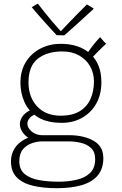

<svg xmlns="http://www.w3.org/2000/svg" viewBox="-20 -764 656 1034"><path d="M313.5 -102.5Q231.5 -102.5 182.5 -133.8Q133.5 -165 111.8 -214.2Q90 -263.5 90 -317.5Q90 -383 119.2 -430Q148.5 -477 197.8 -502.5Q247 -528 306 -528Q408.5 -528 467.2 -473.5Q526 -419 526 -321.5Q526 -253.5 497.5 -204.5Q469 -155.5 421 -129Q373 -102.5 313.5 -102.5ZM285.5 249.5Q214 249.5 158.2 236.5Q102.5 223.5 70.8 191.8Q39 160 39 104Q39 65 60 33.2Q81 1.5 119.8 -17.2Q158.5 -36 212 -36Q244 -36 283 -36Q322 -36 351 -36Q430.5 -36 483.5 -6.2Q536.5 23.5 536.5 87.5Q536.5 144 507.2 179.8Q478 215.5 422 232.5Q366 249.5 285.5 249.5ZM294.5 214.5Q347 214.5 392.2 204.2Q437.5 194 465 167.5Q492.5 141 492.5 93.5Q492.5 53.5 469.8 32.8Q447 12 414.5 4.8Q382 -2.5 353 -2.5Q328 -2.5 297.8 -2.5Q267.5 -2.5 242 -2.5Q216.5 -2.5 205 -2.5Q181.5 -2.5 153 6.8Q124.5 16 104.2 39.2Q84 62.5 84 104Q84 150 114 174Q144 198 192 206.2Q240 214.5 294.5 214.5ZM183 -5.5Q137 -11.5 112 -39Q87 -66.5 87 -95Q87 -113 96.8 -130Q106.5 -147 123.5 -159.2Q140.5 -171.5 163 -175L183 -153Q153 -143.5 140.2 -128.8Q127.5 -114 127.5 -98Q127.5 -75 151.2 -55.2Q175 -35.5 212 -35.5ZM305.5 -141Q371 -141 410.5 -165.8Q450 -190.5 468 -232.5Q486 -274.5 486 -325Q486 -371 465 -407.5Q444 -444 405.8 -465.5Q367.5 -487 315.5 -487Q234 -487 183.8 -448Q133.5 -409 133.5 -320Q133.5 -240.5 180.2 -190.8Q227 -141 305.5 -141ZM460.5 -436 437.5 -454Q447.5 -473.5 462 -494.2Q476.5 -515 492 -533.5Q507.5 -552 519.5 -564Q522 -560.5 528.5 -552.8Q535 -545 541.8 -538Q548.5 -531 551.5 -528.5Q546.5 -524 534 -512Q521.5 -500 506.5 -485Q491.5 -470 478.8 -456.5Q466 -443 460.5 -436ZM448 -740Q452.5 -737.5 457.5 -734.5Q462.5 -731.5 467.8 -728.5Q473 -725.5 477.5 -722.5Q482 -719.5 485 -717Q438.5 -674 406.2 -644.8Q374 -615.5 354.2 -598.2Q334.5 -581 326 -573.5Q319.5 -573.5 312 -573.8Q304.5 -574 297.5 -574.2Q290.5 -574.5 285 -574.5Q253 -609 219.8 -645.8Q186.5 -682.5 151 -725Q156.5 -728.5 161.8 -731.8Q167 -735 172.5 -738.2Q178 -741.5 184 -744.5Q199 -724 218.8 -699.5Q238.5 -675 258 -652Q277.5 -629 292 -612.8Q306.5 -596.5 311 -593H305Q319.5 -608.5 345.5 -635.8Q371.5 -663 399.5 -691.5Q427.5 -720 448 -740Z"/></svg>

Font: Grandstander Thin Thin
Style: Regular
Weight: 250
Version: Version 1.200